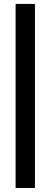

<svg xmlns="http://www.w3.org/2000/svg" viewBox="-20 -744 253 960"><path d="M58 195.9V-724.4H154.7V195.9Z"/></svg>

Font: Archivo SemiBold Condensed
Style: Regular
Weight: 600
Width: 3
Version: Version 2.001